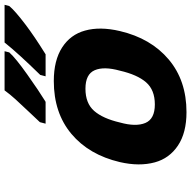

<svg xmlns="http://www.w3.org/2000/svg" viewBox="-18 -788 816 819"><g transform="rotate(-90 389.5 -378.0)"><path d="M498 -274Q517 -342 500 -381.5Q483 -421 421 -421Q359 -421 326.5 -384Q294 -347 277 -274Q258 -206 275 -165.5Q292 -125 354 -125Q416 -125 448.5 -162.5Q481 -200 498 -274ZM107 -125Q89 -191 108 -274Q139 -406 228.5 -481Q318 -556 454 -556Q542 -556 597 -520.5Q652 -485 669 -423Q687 -359 667 -274Q636 -142 546 -66Q456 10 321 10Q233 10 178.5 -26.5Q124 -63 107 -125ZM576 -746 575 -745Q552 -719 481.5 -669Q411 -619 367 -592L364 -591H272L278 -614L279 -616Q286 -624 320 -659.5Q354 -695 376 -719.5Q398 -744 411 -762L414 -766H581ZM568 -591H474L480 -614L482 -616Q570 -706 615 -762L618 -766H779L774 -747L773 -745Q753 -721 695 -677Q645 -639 571 -593Z"/></g></svg>

Font: Passageway
Style: BdIt
Weight: 700
Foundry: Ascender Corporation
Version: Version 1.11